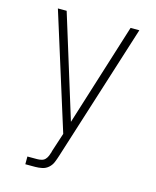

<svg xmlns="http://www.w3.org/2000/svg" viewBox="-111 -597 722 888"><g transform="rotate(15 250.0 -152.5)"><path d="M96 215V178H143Q153 178 163.5 175.5Q174 173 181 165.5Q188 158 192 148Q196 138 199 128V126L229 34L55 -520H97L249 -29L403 -520H445L237 137Q232 153 225.5 169Q219 185 206 196.5Q193 208 176.5 211.5Q160 215 143 215Z"/></g></svg>

Font: Iosevka SS18 Extralight
Style: Regular
Weight: 200
Monospace: yes
Designer: Belleve Invis
Foundry: Belleve Invis
Version: Version 25.1.1; ttfautohint (v1.8.4)